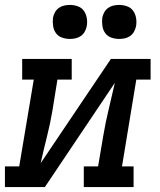

<svg xmlns="http://www.w3.org/2000/svg" viewBox="-29 -759 649 779"><path d="M-9 0V-84H49L108 -436H61V-520H262V-436H204L184 -312Q175 -258 161.5 -204.5Q148 -151 136 -97L421 -520H582V-436H524L466 -84H513V0H311V-84H369L390 -208Q399 -262 412 -315.5Q425 -369 437 -423L153 0ZM455 -601Q438 -601 422.5 -606.5Q407 -612 398 -624.5Q389 -637 386.5 -653.5Q384 -670 386 -687Q388 -698 394 -709Q400 -720 410 -727Q420 -734 431.5 -736.5Q443 -739 455 -739Q471 -739 486.5 -733.5Q502 -728 511 -715.5Q520 -703 523 -686.5Q526 -670 523 -653Q521 -642 515 -631Q509 -620 499 -613Q489 -606 477.5 -603.5Q466 -601 455 -601ZM255 -601Q238 -601 222.5 -606.5Q207 -612 198 -624.5Q189 -637 186.5 -653.5Q184 -670 186 -687Q188 -698 194 -709Q200 -720 210 -727Q220 -734 231.5 -736.5Q243 -739 255 -739Q271 -739 286.5 -733.5Q302 -728 311 -715.5Q320 -703 323 -686.5Q326 -670 323 -653Q321 -642 315 -631Q309 -620 299 -613Q289 -606 277.5 -603.5Q266 -601 255 -601Z"/></svg>

Font: Iosevka Etoile Medium Oblique
Style: Regular
Weight: 500
Italic angle: -9°
Designer: Belleve Invis
Foundry: Belleve Invis
Version: Version 15.5.2; ttfautohint (v1.8.4)